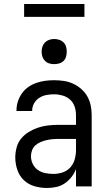

<svg xmlns="http://www.w3.org/2000/svg" viewBox="-20 -927 540 955"><path d="M214 8Q183 8 152.5 -0.5Q122 -9 99.5 -30Q77 -51 66.5 -81.5Q56 -112 56 -143Q56 -168 62.5 -193Q69 -218 85 -237.5Q101 -257 123 -270.5Q145 -284 169 -292Q193 -300 218 -303Q243 -306 269 -306H358V-355Q358 -376 351 -397Q344 -418 328 -432Q312 -446 291 -452Q270 -458 249 -458Q230 -458 211 -454.5Q192 -451 175.5 -440.5Q159 -430 149.5 -413Q140 -396 140 -377V-375H62V-378Q62 -401 69 -422.5Q76 -444 89 -462.5Q102 -481 120.5 -494Q139 -507 160.5 -514.5Q182 -522 204 -525Q226 -528 249 -528Q273 -528 297 -524.5Q321 -521 343 -511Q365 -501 383.5 -485Q402 -469 414 -448Q426 -427 431 -403Q436 -379 436 -355V0H358V-86Q350 -65 335.5 -46.5Q321 -28 302 -15Q283 -2 260 3Q237 8 214 8ZM246 -62Q269 -62 291.5 -69.5Q314 -77 329.5 -94Q345 -111 351.5 -134Q358 -157 358 -180V-236H269Q254 -236 239 -234.5Q224 -233 209.5 -229.5Q195 -226 181 -220Q167 -214 156 -204Q145 -194 139.5 -179.5Q134 -165 134 -150Q134 -130 143 -111.5Q152 -93 168.5 -81.5Q185 -70 205 -66Q225 -62 246 -62ZM250 -608Q237 -608 225 -611.5Q213 -615 204 -624Q195 -633 191 -645Q187 -657 187 -670Q187 -683 191 -695Q195 -707 204 -716Q213 -725 225 -729Q237 -733 250 -733Q262 -733 274.5 -729Q287 -725 296 -716Q305 -707 308.5 -695Q312 -683 312 -670Q312 -657 308.5 -645Q305 -633 296 -624Q287 -615 274.5 -611.5Q262 -608 250 -608ZM100 -843V-907H400V-843Z"/></svg>

Font: Huly
Style: Regular
Weight: 400
Designer: Belleve Invis
Foundry: Belleve Invis
Version: Version 33.2.5; ttfautohint (v1.8.4)